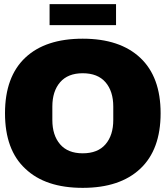

<svg xmlns="http://www.w3.org/2000/svg" viewBox="-20 -885 791 917"><path d="M534.2 -765.1H216.8V-865.2H534.2ZM747.1 -344.2Q747.1 -170.4 649.9 -79.1Q552.7 12.2 375 12.2Q196.8 12.2 101.1 -79.1Q3.9 -168.9 3.9 -344.2Q3.9 -518.6 101.1 -609.9Q197.3 -700.2 375 -700.2Q552.7 -700.2 649.9 -608.9Q747.1 -517.6 747.1 -344.2ZM375 -535.2Q304.2 -535.2 267.1 -492.2Q230 -449.2 230 -376V-312Q230 -238.8 267.1 -195.8Q304.2 -152.8 375 -152.8Q446.8 -152.8 483.9 -195.8Q521 -238.8 521 -312V-376Q521 -449.2 483.9 -492.2Q446.8 -535.2 375 -535.2Z"/></svg>

Font: Archivo-RBTV
Style: Regular
Weight: 500
Designer: Hector Gatti
Foundry: Hector Gatti
Version: ""